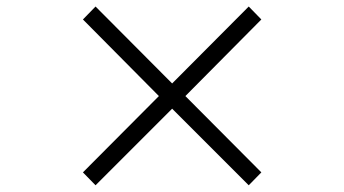

<svg xmlns="http://www.w3.org/2000/svg" viewBox="-20 -590 1040 580"><path d="M769.5 -69.3 540 -299.8 769.5 -531.2 731.4 -570.3 500 -337.9 268.6 -570.3 230.5 -531.2 460 -299.8 230.5 -69.3 268.6 -30.3 500 -261.7 731.4 -30.3Z"/></svg>

Font: FreeUniversal
Style: Regular
Weight: 400
Version: Version 1.001